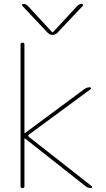

<svg xmlns="http://www.w3.org/2000/svg" viewBox="-20 -970 545 990"><path d="M86 -10V-740Q86 -750 96 -750Q106 -750 106 -740V-285Q106 -284 107 -284H109L414 -510Q427 -520 444 -520Q448 -520 449 -516Q450 -512 447 -510L128 -275Q123 -270 128 -265L453 -10Q455 -8 454 -4Q453 0 450 0Q434 0 421 -10L109 -256H107Q106 -256 106 -255V-10Q106 0 96 0Q86 0 86 -10ZM226 -801 95 -940Q93 -943 94.5 -946.5Q96 -950 100 -950Q113 -950 123 -940L249 -804H251H253L379 -940Q389 -950 402 -950Q406 -950 408 -946.5Q410 -943 407 -940L276 -801Q265 -790 251 -790Q237 -790 226 -801Z"/></svg>

Font: Rounded Mplus 1c Thin
Style: Regular
Weight: 250
Version: Version 1.059.20150529